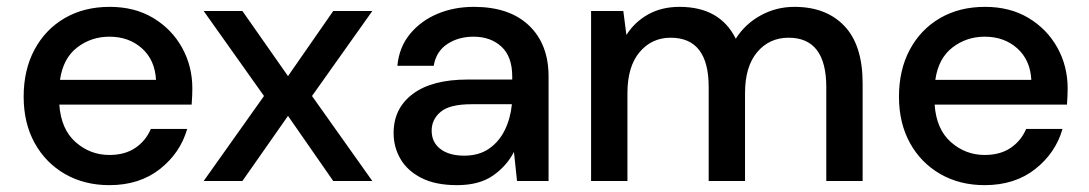

<svg xmlns="http://www.w3.org/2000/svg" viewBox="-20 -528 3177 560"><path d="M299 12Q226 12 169.5 -20.5Q113 -53 81 -111Q49 -169 49 -246Q49 -324 80.5 -383Q112 -442 168.5 -475Q225 -508 300 -508Q373 -508 427 -475.5Q481 -443 511 -389Q541 -335 541 -270Q541 -260 540.5 -248.5Q540 -237 539 -223H153Q158 -151 200.5 -113.5Q243 -76 299 -76Q344 -76 374.5 -96.5Q405 -117 420 -152H526Q506 -82 446.5 -35Q387 12 299 12ZM299 -421Q246 -421 205 -389.5Q164 -358 155 -295H435Q432 -353 394 -387Q356 -421 299 -421Z M574 0 750 -248 574 -496H687L820 -306L952 -496H1066L890 -248L1066 0H952L820 -190L687 0Z M1313 12Q1250 12 1209 -9Q1168 -30 1148 -64.5Q1128 -99 1128 -140Q1128 -212 1184 -254Q1240 -296 1344 -296H1474V-305Q1474 -363 1442.5 -392Q1411 -421 1361 -421Q1317 -421 1284.5 -399.5Q1252 -378 1245 -336H1139Q1144 -390 1175.5 -428.5Q1207 -467 1255.5 -487.5Q1304 -508 1362 -508Q1466 -508 1523 -453.5Q1580 -399 1580 -305V0H1488L1479 -85Q1458 -44 1418 -16Q1378 12 1313 12ZM1334 -74Q1377 -74 1406.5 -94.5Q1436 -115 1452.5 -149Q1469 -183 1473 -224H1355Q1292 -224 1265.5 -202Q1239 -180 1239 -147Q1239 -113 1264.5 -93.5Q1290 -74 1334 -74Z M1704 0V-496H1798L1807 -426Q1831 -464 1870.5 -486Q1910 -508 1962 -508Q2080 -508 2126 -415Q2153 -458 2198.5 -483Q2244 -508 2297 -508Q2390 -508 2443 -452Q2496 -396 2496 -285V0H2390V-274Q2390 -418 2280 -418Q2224 -418 2188.5 -376Q2153 -334 2153 -256V0H2047V-274Q2047 -418 1936 -418Q1881 -418 1845.5 -376Q1810 -334 1810 -256V0Z M2852 12Q2779 12 2722.5 -20.5Q2666 -53 2634 -111Q2602 -169 2602 -246Q2602 -324 2633.5 -383Q2665 -442 2721.5 -475Q2778 -508 2853 -508Q2926 -508 2980 -475.5Q3034 -443 3064 -389Q3094 -335 3094 -270Q3094 -260 3093.5 -248.5Q3093 -237 3092 -223H2706Q2711 -151 2753.5 -113.5Q2796 -76 2852 -76Q2897 -76 2927.5 -96.5Q2958 -117 2973 -152H3079Q3059 -82 2999.5 -35Q2940 12 2852 12ZM2852 -421Q2799 -421 2758 -389.5Q2717 -358 2708 -295H2988Q2985 -353 2947 -387Q2909 -421 2852 -421Z"/></svg>

Font: Firefly Display Medium
Style: Regular
Weight: 500
Designer: Colophon Foundry, Jonny Pinhorn
Foundry: Colophon Foundry
Version: Version 1.200; ttfautohint (v1.8.3)